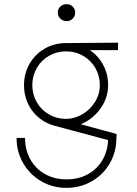

<svg xmlns="http://www.w3.org/2000/svg" viewBox="-20 -721 660 927"><path d="M96 -310Q96 -366 122.5 -412.5Q149 -459 195.5 -486Q242 -513 299 -513Q356 -513 402.5 -486Q449 -459 475.5 -412.5Q502 -366 502 -310Q502 -255 472.5 -208Q443 -161 396 -134Q349 -107 299 -107Q242 -107 195.5 -133.5Q149 -160 122.5 -206.5Q96 -253 96 -310ZM60 -55H101Q101 3 126.5 48.5Q152 94 197.5 119.5Q243 145 301 145Q360 145 405.5 119.5Q451 94 476.5 48.5Q502 3 502 -55H542Q542 12 510.5 67Q479 122 423.5 154Q368 186 301 186Q234 186 179 154Q124 122 92 67Q60 12 60 -55ZM247 -113 268 -149 543 -74Q542 -60 542 -53.5Q542 -47 541 -34ZM462 -310Q462 -355 440.5 -392.5Q419 -430 381.5 -451.5Q344 -473 299 -473Q254 -473 216.5 -451.5Q179 -430 157.5 -392.5Q136 -355 136 -310Q136 -265 157.5 -227.5Q179 -190 216.5 -168.5Q254 -147 299 -147Q339 -147 377 -169Q415 -191 438.5 -228.5Q462 -266 462 -310ZM299 -513 550 -515V-479H299ZM259 -661Q259 -678 271.5 -689.5Q284 -701 302 -701Q319 -701 331 -689Q343 -677 343 -661Q343 -643 331 -631Q319 -619 302 -619Q284 -619 271.5 -631Q259 -643 259 -661Z"/></svg>

Font: Lineal Thin
Style: Regular
Weight: 200
Designer: Created by Frank Adebiaye with contributions from Anton Moglia & Ariel Martín Pérez
Created by Frank ADEBIAYE with FontF
Foundry: Velvetyne Type Foundry
Version: Version 2.000;Glyphs 3.2 (3227)